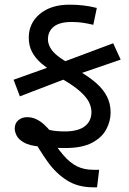

<svg xmlns="http://www.w3.org/2000/svg" viewBox="-20 -623 551 821"><path d="M379 178Q313 178 266 148Q219 118 184 69Q149 20 117 -38L96 -109Q125 -93 148 -82.5Q171 -72 196 -66.5Q221 -61 257 -61Q314 -61 342.5 -83Q371 -105 371 -144Q371 -163 361.5 -184Q352 -205 325 -230Q298 -255 246 -285L219 -306Q184 -329 157.5 -351.5Q131 -374 117 -401Q103 -428 103 -462Q103 -524 150.5 -563.5Q198 -603 277 -603Q309 -603 338 -599.5Q367 -596 394 -589L379 -517Q353 -523 332.5 -526Q312 -529 286 -529Q235 -529 210 -509Q185 -489 185 -455Q185 -437 195 -419Q205 -401 227 -383.5Q249 -366 285 -347L313 -322Q359 -296 390 -269Q421 -242 437 -211Q453 -180 453 -142Q453 -105 434.5 -70Q416 -35 373.5 -12.5Q331 10 259 10Q234 10 205 8Q176 6 153 4Q106 0 82.5 -13.5Q59 -27 51 -43.5Q43 -60 43 -73Q43 -96 58.5 -109Q74 -122 96 -122Q116 -122 133.5 -114Q151 -106 167.5 -91.5Q184 -77 200 -56L188 -48Q222 7 251 40.5Q280 74 310 88.5Q340 103 378 103H404L395 178ZM65 -211 38 -282 229 -350 464 -438 496 -368 289 -297Z"/></svg>

Font: lguzrati05
Style: Book
Weight: 400
Designer: Jelle Bosma - Monotype Design Team, Universal Thirst
Foundry: Monotype Imaging Inc.
Version: Version 2.106